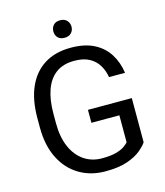

<svg xmlns="http://www.w3.org/2000/svg" viewBox="-129 -984 939 1092"><g transform="rotate(-15 340.5 -438.5)"><path d="M607.9 -354V-93.8Q594.7 -74.2 565.9 -50Q537.1 -25.9 486.6 -8.1Q436 9.8 356.4 9.8Q270 9.8 202.9 -30.3Q135.7 -70.3 97.7 -146Q59.6 -221.7 59.6 -328.1V-383.3Q59.6 -489.3 92.8 -564.7Q126 -640.1 189.9 -680.4Q253.9 -720.7 345.7 -720.7Q427.2 -720.7 482.2 -692.6Q537.1 -664.6 568.1 -615.2Q599.1 -565.9 607.9 -502.9H513.7Q507.3 -541.5 488.5 -573.2Q469.7 -605 435.1 -624.3Q400.4 -643.6 345.7 -643.6Q279.8 -643.6 237.5 -612.1Q195.3 -580.6 174.8 -522.5Q154.3 -464.4 154.3 -384.3V-328.1Q154.3 -246.1 179.7 -187.7Q205.1 -129.4 250.7 -98.1Q296.4 -66.9 356.9 -66.9Q407.2 -66.9 438.5 -75.4Q469.7 -84 487.3 -95.9Q504.9 -107.9 514.2 -118.7V-277.8H349.6V-354ZM274.9 -835.4Q274.9 -856.9 288.3 -872.1Q301.8 -887.2 328.1 -887.2Q354 -887.2 367.9 -872.1Q381.8 -856.9 381.8 -835.4Q381.8 -814 367.9 -799.1Q354 -784.2 328.1 -784.2Q301.8 -784.2 288.3 -799.1Q274.9 -814 274.9 -835.4Z"/></g></svg>

Font: Vazirmatn
Style: Regular
Weight: 400
Designer: Saber Rastikerdar
Foundry: Saber Rastikerdar
Version: Version 33.003;September 2, 2022;FontCreator 14.0.0.2862 64-